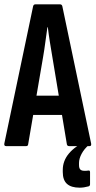

<svg xmlns="http://www.w3.org/2000/svg" viewBox="-20 -675 442 887"><path d="M8 0Q-2 0 0 -12L133 -646Q135 -655 144 -655H257Q266 -655 268 -646L401 -12Q403 0 394 0H299Q291 0 289 -8L222 -411Q216 -446 210.5 -480.5Q205 -515 201 -549H199Q194 -515 189.5 -480.5Q185 -446 179 -411L110 -8Q109 0 101 0ZM117 -144 133 -233H265L282 -144ZM348 192Q309 192 289.5 174.5Q270 157 270 120V110Q270 68 298.5 34Q327 0 379 -23L389 -10L390 -5Q369 13 357 35.5Q345 58 345 78V87Q345 102 351 108Q357 114 369 114Q373 114 378 114Q383 114 388 113Q396 111 396 121V176Q396 184 389 186Q378 189 368 190.5Q358 192 348 192Z"/></svg>

Font: Sofia Sans Extra Condensed
Style: Bold
Weight: 700
Designer: Botio Nikoltchev, Ani Petrova
Foundry: lettersoup
Version: Version 4.101